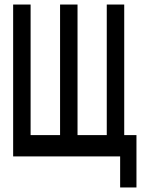

<svg xmlns="http://www.w3.org/2000/svg" viewBox="-20 -690 640 847"><path d="M38 0H510V137H582V-94H528V-670H451V-94H322V-670H245V-94H115V-670H38Z"/></svg>

Font: LT Wave Mono Medium
Style: Regular
Weight: 500
Designer: Daniel Lyons
Version: Version 2.5 (Glyphs App)